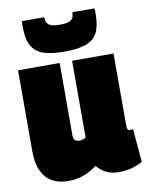

<svg xmlns="http://www.w3.org/2000/svg" viewBox="-87 -840 705 913"><g transform="rotate(-10 265.0 -383.5)"><path d="M168 10Q127 10 94.5 -6.5Q62 -23 43 -60.5Q24 -98 24 -159V-550H225V-202Q225 -183 233 -176.5Q241 -170 251 -170Q257 -170 262 -170.5Q267 -171 273 -173.5Q279 -176 285 -179V-550H485V-204Q485 -194 486.5 -188Q488 -182 491.5 -180Q495 -178 499 -178Q507 -178 514 -180L528 -19Q515 -12 497.5 -5Q480 2 459 6Q438 10 413 10Q375 10 350.5 -3.5Q326 -17 308 -38Q287 -23 265 -12Q243 -1 219 4.5Q195 10 168 10ZM259 -599Q204 -599 164.5 -609.5Q125 -620 103.5 -652Q82 -684 82 -748Q82 -755 82 -762.5Q82 -770 83 -777H191Q191 -776 191 -775Q191 -774 191 -772Q191 -763 194.5 -753Q198 -743 212.5 -736Q227 -729 259 -729Q291 -729 305 -736Q319 -743 322.5 -753Q326 -763 326 -772Q326 -774 326 -775Q326 -776 326 -777H433Q434 -770 434 -762.5Q434 -755 434 -748Q434 -692 417 -659.5Q400 -627 361.5 -613Q323 -599 259 -599Z"/></g></svg>

Font: Georama SemiCondensed Black
Style: Regular
Weight: 900
Width: 4
Designer: Jean-Baptiste Levee
Foundry: Production Type
Version: Version 1.001